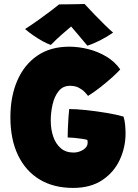

<svg xmlns="http://www.w3.org/2000/svg" viewBox="-20 -898 678 942"><path d="M338.5 24Q243.5 24 174.8 -17.2Q106 -58.5 68.5 -136.2Q31 -214 31 -323Q31 -424.5 64.8 -502.5Q98.5 -580.5 163 -624.8Q227.5 -669 319.5 -669Q365 -669 412.2 -657.2Q459.5 -645.5 501 -621Q542.5 -596.5 570 -557.5Q559 -544.5 532.5 -520.5Q506 -496.5 473.8 -471Q441.5 -445.5 412 -427.5Q406.5 -435 395.2 -446.8Q384 -458.5 366.2 -467.8Q348.5 -477 323.5 -477Q288.5 -477 267.8 -451Q247 -425 238 -385.8Q229 -346.5 229 -306.5Q229 -263.5 241.2 -227.8Q253.5 -192 278.2 -170.8Q303 -149.5 341 -149.5Q366 -149.5 388 -163.2Q410 -177 410 -197Q410 -205.5 408.5 -211.5Q399.5 -214.5 380.8 -217.2Q362 -220 342.5 -221.8Q323 -223.5 312 -223.5Q312 -240.5 313 -267.2Q314 -294 315.8 -320.5Q317.5 -347 319.5 -363Q353.5 -363 403 -357.8Q452.5 -352.5 502.2 -344.2Q552 -336 586 -326Q591.5 -309.5 593.8 -286Q596 -262.5 596 -244Q596 -174.5 567.2 -113.2Q538.5 -52 481.2 -14Q424 24 338.5 24ZM395 -878.5Q414 -857.5 442 -828.5Q470 -799.5 496 -774Q522 -748.5 535 -738Q504 -716.5 469.5 -699.2Q435 -682 408.5 -674Q386 -701.5 363.2 -728Q340.5 -754.5 329 -768Q312.5 -754.5 283.8 -729.2Q255 -704 229.5 -677.5Q212.5 -683 189 -696Q165.5 -709 142.5 -725Q119.5 -741 103 -755.5Q133.5 -775 168.5 -800Q203.5 -825 231.8 -846.5Q260 -868 270 -876.5Q280.5 -876.5 305.5 -876.8Q330.5 -877 356.5 -877.5Q382.5 -878 395 -878.5Z"/></svg>

Font: Grandstander Black
Style: Regular
Weight: 900
Designer: Tyler Finck
Foundry: Etcetera Type Co
Version: Version 1.200; ttfautohint (v1.8.3)